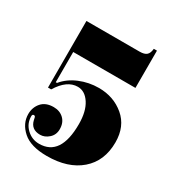

<svg xmlns="http://www.w3.org/2000/svg" viewBox="-172 -628 877 946"><g transform="rotate(30 266.5 -155.5)"><path d="M70 73Q70 115 100 143.5Q130 172 171 172Q293 172 293 -10Q293 -82 265.5 -124.5Q238 -167 197 -167Q136 -167 89 -90H71V-469H373Q401 -469 413 -480Q425 -491 427 -516H445V-304H91V-132H98Q130 -171 181.5 -192.5Q233 -214 290 -214Q374 -214 434 -163.5Q494 -113 494 -22Q494 84 424 144.5Q354 205 234 205Q142 205 97 165Q52 125 52 71Q52 33 75.5 6Q99 -21 144 -21Q179 -21 201.5 0.5Q224 22 224 59Q224 91 201.5 111Q179 131 153 131Q102 131 91 84Q88 72 88 70Q86 62 79 62Q70 62 70 73Z"/></g></svg>

Font: Elsie Swash Caps Black
Style: Regular
Weight: 900
Designer: Alejandro Inler
Foundry: Alejandro Inler
Version: 1.001